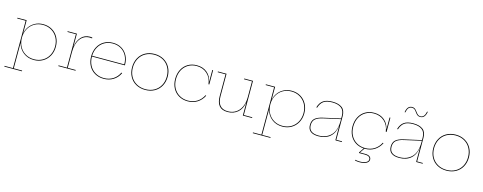

<svg xmlns="http://www.w3.org/2000/svg" viewBox="-32 -1665 7023 2791"><g transform="rotate(15 3479.5 -270.0)"><path d="M687 -262Q687 -185 653.5 -123.5Q620 -62 560.5 -27.5Q501 7 426 7Q333 7 266.5 -45Q200 -97 177 -184V199H303V210H38V199H165V-514H38V-525H177V-329H178Q186 -379 217.5 -425.5Q249 -472 303 -502Q357 -532 427 -532Q502 -532 561 -497.5Q620 -463 653.5 -401.5Q687 -340 687 -262ZM675 -262Q675 -336 643 -395Q611 -454 554 -487.5Q497 -521 425 -521Q353 -521 296.5 -487.5Q240 -454 208 -395Q176 -336 176 -262Q176 -188 208 -129Q240 -70 296.5 -37Q353 -4 425 -4Q497 -4 554 -37Q611 -70 643 -129Q675 -188 675 -262Z M1164 -529V-516Q1149 -519 1131 -519Q1040 -519 986.5 -446.5Q933 -374 933 -248V-11H1053V0H794V-11H921V-514H794V-525H933V-330H934Q946 -419 997 -475.5Q1048 -532 1131 -532Q1148 -532 1164 -529Z M1726 -270V-261H1230Q1230 -186 1261 -127.5Q1292 -69 1348.5 -36Q1405 -3 1477 -3Q1555 -3 1614.5 -41Q1674 -79 1705 -146L1717 -141Q1684 -71 1621.5 -31.5Q1559 8 1477 8Q1401 8 1342 -26Q1283 -60 1250.5 -121.5Q1218 -183 1218 -261Q1218 -340 1250.5 -402Q1283 -464 1341.5 -498.5Q1400 -533 1476 -533Q1550 -533 1606.5 -499.5Q1663 -466 1694.5 -406Q1726 -346 1726 -270ZM1230 -272H1714Q1714 -345 1684 -402Q1654 -459 1600 -490.5Q1546 -522 1476 -522Q1406 -522 1351 -490.5Q1296 -459 1264 -402Q1232 -345 1230 -272Z M1834 -261Q1834 -340 1867.5 -402Q1901 -464 1962 -498.5Q2023 -533 2102 -533Q2180 -533 2241 -498.5Q2302 -464 2336 -402Q2370 -340 2370 -261Q2370 -183 2336 -121.5Q2302 -60 2241 -26Q2180 8 2102 8Q2023 8 1962 -26Q1901 -60 1867.5 -121.5Q1834 -183 1834 -261ZM2357 -261Q2357 -336 2325 -395.5Q2293 -455 2235 -488Q2177 -521 2102 -521Q2027 -521 1968.5 -488Q1910 -455 1878 -395.5Q1846 -336 1846 -261Q1846 -186 1878 -127.5Q1910 -69 1968.5 -36Q2027 -3 2102 -3Q2177 -3 2235 -36Q2293 -69 2325 -127.5Q2357 -186 2357 -261Z M2495 -261Q2495 -186 2526 -127.5Q2557 -69 2613.5 -36Q2670 -3 2742 -3Q2820 -3 2879.5 -41Q2939 -79 2971 -145L2982 -140Q2947 -71 2885.5 -31.5Q2824 8 2742 8Q2666 8 2607 -26Q2548 -60 2515.5 -121.5Q2483 -183 2483 -261Q2483 -340 2515 -402Q2547 -464 2605 -498.5Q2663 -533 2738 -533Q2833 -533 2894 -481Q2955 -429 2969 -349H2971V-525H2983V-310H2971Q2960 -406 2896.5 -464Q2833 -522 2738 -522Q2667 -522 2611.5 -488.5Q2556 -455 2525.5 -396Q2495 -337 2495 -261Z M3710 -11V0H3571V-197H3570Q3555 -99 3493.5 -45.5Q3432 8 3342 8Q3254 8 3213.5 -42Q3173 -92 3173 -186V-514H3055V-525H3185V-188Q3185 -3 3343 -3Q3410 -3 3461.5 -35.5Q3513 -68 3542 -130Q3571 -192 3571 -277V-514H3451V-525H3583V-11Z M4426 -262Q4426 -185 4392.5 -123.5Q4359 -62 4299.5 -27.5Q4240 7 4165 7Q4072 7 4005.5 -45Q3939 -97 3916 -184V199H4042V210H3777V199H3904V-514H3777V-525H3916V-329H3917Q3925 -379 3956.5 -425.5Q3988 -472 4042 -502Q4096 -532 4166 -532Q4241 -532 4300 -497.5Q4359 -463 4392.5 -401.5Q4426 -340 4426 -262ZM4414 -262Q4414 -336 4382 -395Q4350 -454 4293 -487.5Q4236 -521 4164 -521Q4092 -521 4035.5 -487.5Q3979 -454 3947 -395Q3915 -336 3915 -262Q3915 -188 3947 -129Q3979 -70 4035.5 -37Q4092 -4 4164 -4Q4236 -4 4293 -37Q4350 -70 4382 -129Q4414 -188 4414 -262Z M5061 -11V0H4971Q4963 0 4963 -9V-215H4962Q4948 -108 4882 -50.5Q4816 7 4708 7Q4629 7 4588.5 -25Q4548 -57 4548 -121Q4548 -186 4585.5 -219.5Q4623 -253 4704 -271L4963 -329V-364Q4963 -448 4915 -484.5Q4867 -521 4779 -521Q4694 -521 4649.5 -489.5Q4605 -458 4584 -389L4572 -392Q4593 -464 4641.5 -498Q4690 -532 4779 -532Q4873 -532 4924 -493Q4975 -454 4975 -365V-11ZM4964 -302 4963 -319 4705 -261Q4630 -244 4595 -213Q4560 -182 4560 -122Q4560 -4 4709 -4Q4823 -4 4893.5 -75.5Q4964 -147 4964 -302Z M5163 -261Q5163 -186 5194 -127.5Q5225 -69 5281.5 -36Q5338 -3 5410 -3Q5488 -3 5547.5 -41Q5607 -79 5639 -145L5650 -140Q5615 -71 5553.5 -31.5Q5492 8 5410 8H5403L5355 78H5434Q5478 78 5501 95Q5524 112 5524 140Q5524 176 5486 196.5Q5448 217 5384 217Q5343 217 5313 208L5316 198Q5348 206 5384 206Q5442 206 5477 188.5Q5512 171 5512 140Q5512 117 5492 103Q5472 89 5434 89H5343V78L5391 7Q5320 3 5265.5 -32Q5211 -67 5181 -126.5Q5151 -186 5151 -261Q5151 -340 5183 -402Q5215 -464 5273 -498.5Q5331 -533 5406 -533Q5501 -533 5562 -481Q5623 -429 5637 -349H5639V-525H5651V-310H5639Q5628 -406 5564.5 -464Q5501 -522 5406 -522Q5335 -522 5279.5 -488.5Q5224 -455 5193.5 -396Q5163 -337 5163 -261Z M6277 -11V0H6187Q6179 0 6179 -9V-215H6178Q6164 -108 6098 -50.5Q6032 7 5924 7Q5845 7 5804.5 -25Q5764 -57 5764 -121Q5764 -186 5801.5 -219.5Q5839 -253 5920 -271L6179 -329V-364Q6179 -448 6131 -484.5Q6083 -521 5995 -521Q5910 -521 5865.5 -489.5Q5821 -458 5800 -389L5788 -392Q5809 -464 5857.5 -498Q5906 -532 5995 -532Q6089 -532 6140 -493Q6191 -454 6191 -365V-11ZM6180 -302 6179 -319 5921 -261Q5846 -244 5811 -213Q5776 -182 5776 -122Q5776 -4 5925 -4Q6039 -4 6109.5 -75.5Q6180 -147 6180 -302ZM6154 -747Q6137 -647 6066 -647Q6041 -647 6024 -659Q6007 -671 5988 -698Q5971 -724 5955.5 -735Q5940 -746 5918 -746Q5887 -746 5868 -724.5Q5849 -703 5840 -655L5830 -656Q5846 -757 5918 -757Q5943 -757 5959.5 -745Q5976 -733 5996 -705Q6014 -680 6029 -668.5Q6044 -657 6066 -657Q6127 -657 6144 -749Z M6367 -261Q6367 -340 6400.5 -402Q6434 -464 6495 -498.5Q6556 -533 6635 -533Q6713 -533 6774 -498.5Q6835 -464 6869 -402Q6903 -340 6903 -261Q6903 -183 6869 -121.5Q6835 -60 6774 -26Q6713 8 6635 8Q6556 8 6495 -26Q6434 -60 6400.5 -121.5Q6367 -183 6367 -261ZM6890 -261Q6890 -336 6858 -395.5Q6826 -455 6768 -488Q6710 -521 6635 -521Q6560 -521 6501.5 -488Q6443 -455 6411 -395.5Q6379 -336 6379 -261Q6379 -186 6411 -127.5Q6443 -69 6501.5 -36Q6560 -3 6635 -3Q6710 -3 6768 -36Q6826 -69 6858 -127.5Q6890 -186 6890 -261Z"/></g></svg>

Font: Hepta Slab Thin
Style: Regular
Weight: 250
Designer: Michael LaGattuta
Foundry: Michael LaGattuta
Version: Version 1.100; ttfautohint (v1.8) -l 8 -r 50 -G 200 -x 14 -D